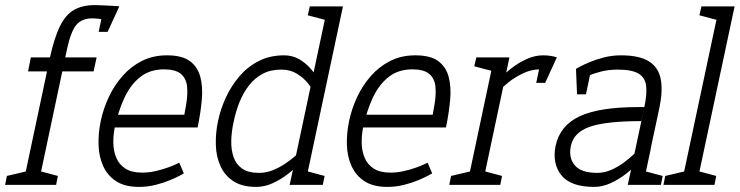

<svg xmlns="http://www.w3.org/2000/svg" viewBox="-33 -725 2901 753"><path d="M57 0 163 -500Q180 -577 202 -622Q224 -667 257 -686Q290 -705 340 -705Q354 -705 370.5 -704Q387 -703 401.5 -702.5Q416 -702 425.5 -701Q435 -700 435 -700L365 -650Q344 -653 329 -653Q288 -653 266.5 -627.5Q245 -602 230 -533L117 0ZM77 -445 88 -500H346L334 -445ZM-13 0 -6 -35 79 -55 67 0ZM107 0 119 -55 194 -35 187 0ZM354 -600 375 -700H435L389 -600Z M622 -508 610 -453Q555 -453 517 -423Q479 -393 455 -341.5Q431 -290 417 -225L362 -250Q372 -298 393.5 -344Q415 -390 447.5 -427Q480 -464 523.5 -486Q567 -508 622 -508ZM670 -87 688 -45Q688 -45 673.5 -37Q659 -29 634 -18.5Q609 -8 577.5 0Q546 8 512 8L524 -48Q551 -48 577 -54Q603 -60 624 -67.5Q645 -75 657.5 -81Q670 -87 670 -87ZM362 -250 417 -225Q411 -195 411.5 -164Q412 -133 423 -106.5Q434 -80 458.5 -64Q483 -48 524 -48L512 8Q457 8 423 -14Q389 -36 372 -73Q355 -110 353.5 -156Q352 -202 362 -250ZM411 -275H742V-225H401ZM622 -508Q681 -508 711.5 -485.5Q742 -463 752.5 -424Q763 -385 758.5 -334Q754 -283 742 -225H680Q690 -273 697 -314.5Q704 -356 700.5 -387Q697 -418 676 -435.5Q655 -453 610 -453Z M1116 -60 1252 -700H1312L1178 -70ZM1116 -60 1178 -70 1163 0H1103ZM1163 -150 1193 -140Q1193 -140 1181 -125Q1169 -110 1147.5 -88Q1126 -66 1098 -44Q1070 -22 1037.5 -7Q1005 8 972 8L983 -47Q1011 -47 1037 -57.5Q1063 -68 1086 -83.5Q1109 -99 1126 -114Q1143 -129 1153 -139.5Q1163 -150 1163 -150ZM1206 -350Q1206 -350 1197.5 -365.5Q1189 -381 1172.5 -401Q1156 -421 1130.5 -436.5Q1105 -452 1070 -452L1081 -508Q1114 -508 1140 -493Q1166 -478 1185 -456Q1204 -434 1216 -412Q1228 -390 1234 -375Q1240 -360 1240 -360ZM1070 -452Q1028 -452 997 -435.5Q966 -419 943.5 -390Q921 -361 906.5 -325Q892 -289 884 -250Q875 -211 874 -174.5Q873 -138 883 -109Q893 -80 917 -63.5Q941 -47 983 -47L972 8Q917 8 883 -14Q849 -36 832 -73Q815 -110 813.5 -156Q812 -202 822 -250Q832 -298 853.5 -344Q875 -390 907 -427Q939 -464 982.5 -486Q1026 -508 1081 -508ZM1182 -700H1262L1250 -645L1174 -665ZM1153 0 1165 -55 1240 -35 1233 0Z M1596 -508 1584 -453Q1529 -453 1491 -423Q1453 -393 1429 -341.5Q1405 -290 1391 -225L1336 -250Q1346 -298 1367.5 -344Q1389 -390 1421.5 -427Q1454 -464 1497.5 -486Q1541 -508 1596 -508ZM1644 -87 1662 -45Q1662 -45 1647.5 -37Q1633 -29 1608 -18.5Q1583 -8 1551.5 0Q1520 8 1486 8L1498 -48Q1525 -48 1551 -54Q1577 -60 1598 -67.5Q1619 -75 1631.5 -81Q1644 -87 1644 -87ZM1336 -250 1391 -225Q1385 -195 1385.5 -164Q1386 -133 1397 -106.5Q1408 -80 1432.5 -64Q1457 -48 1498 -48L1486 8Q1431 8 1397 -14Q1363 -36 1346 -73Q1329 -110 1327.5 -156Q1326 -202 1336 -250ZM1385 -275H1716V-225H1375ZM1596 -508Q1655 -508 1685.5 -485.5Q1716 -463 1726.5 -424Q1737 -385 1732.5 -334Q1728 -283 1716 -225H1654Q1664 -273 1671 -314.5Q1678 -356 1674.5 -387Q1671 -418 1650 -435.5Q1629 -453 1584 -453Z M2084 -453 2096 -508ZM1905 -500H1965L1859 0H1799ZM2123 -448Q2115 -450 2105 -451.5Q2095 -453 2084 -453L2096 -508Q2112 -508 2125.5 -506Q2139 -504 2151 -500ZM1905 -350 1875 -360Q1875 -360 1887.5 -375Q1900 -390 1921.5 -412Q1943 -434 1971 -456Q1999 -478 2031.5 -493Q2064 -508 2097 -508L2085 -453Q2051 -453 2018.5 -437.5Q1986 -422 1960.5 -401.5Q1935 -381 1920 -365.5Q1905 -350 1905 -350ZM1903 -445 1827 -465 1835 -500H1915ZM1729 0 1736 -35 1821 -55 1809 0ZM1849 0 1861 -55 1936 -35 1929 0ZM2070 -400 2091 -500H2151L2105 -400Z M2297 8Q2205 8 2168.5 -38Q2132 -84 2146 -153Q2163 -233 2240.5 -269Q2318 -305 2469 -305H2494L2482 -250Q2344 -250 2280.5 -228Q2217 -206 2206 -153Q2196 -107 2221 -77Q2246 -47 2309 -47ZM2244 -413 2226 -455Q2226 -455 2240.5 -463Q2255 -471 2280 -481.5Q2305 -492 2336.5 -500Q2368 -508 2402 -508L2390 -452Q2354 -452 2324.5 -444.5Q2295 -437 2274.5 -427.5Q2254 -418 2244 -413ZM2542 -250 2494 -305Q2505 -356 2501 -388.5Q2497 -421 2471 -436.5Q2445 -452 2390 -452L2402 -508Q2475 -508 2512.5 -484Q2550 -460 2558.5 -414Q2567 -368 2553 -302ZM2491 -160 2519 -140Q2519 -140 2506.5 -125Q2494 -110 2472.5 -88Q2451 -66 2423 -44Q2395 -22 2362.5 -7Q2330 8 2297 8L2309 -47Q2337 -47 2363.5 -58.5Q2390 -70 2413 -87Q2436 -104 2453.5 -120.5Q2471 -137 2481 -148.5Q2491 -160 2491 -160ZM2498 -45 2442 -60 2494 -305 2542 -250ZM2442 -60 2519 -140 2489 0H2429ZM2479 0 2491 -55 2566 -35 2559 0ZM2265 -355H2230L2226 -455H2286Z M2639 0 2788 -700H2848L2699 0ZM2718 -700H2798L2786 -645L2710 -665ZM2689 0 2701 -55 2776 -35 2769 0ZM2569 0 2576 -35 2661 -55 2649 0Z"/></svg>

Font: Epunda Slab Light
Style: Italic
Weight: 300
Italic angle: -12°
Designer: Simon Atzbach
Foundry: typofactur
Version: Version 1.102